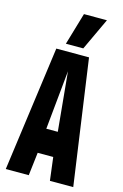

<svg xmlns="http://www.w3.org/2000/svg" viewBox="-137 -983 668 1043"><g transform="rotate(15 197.0 -461.5)"><path d="M7.4 0 103.2 -703H287.2L386.8 0H255.6L239.4 -130H152L136.6 0ZM163.4 -268.4H228L196.2 -600.4ZM146.6 -742 199.8 -922.8H329L244.4 -742Z"/></g></svg>

Font: Georama ExtraCondensed Thin
Style: Regular
Weight: 100
Width: 2
Designer: Jean-Baptiste Levee
Foundry: Production Type
Version: Version 1.001